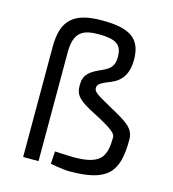

<svg xmlns="http://www.w3.org/2000/svg" viewBox="-109 -817 824 916"><g transform="rotate(15 302.5 -359.0)"><path d="M163 0V-536C163 -636 204 -659 284 -659C368 -659 400 -639 400 -580C400 -545 394 -520 342 -498C286 -474 259 -453 259 -402C259 -354 275 -331 368 -285C454 -240 477 -221 477 -202C477 -103 452 -61 317 -61C300 -61 227 -65 227 -65L223 -3C223 -3 283 9 317 9C506 9 555 -49 555 -210C555 -267 517 -289 425 -339C343 -384 337 -392 337 -408C337 -427 349 -435 402 -456C452 -477 478 -518 478 -584C478 -686 425 -727 284 -727C149 -727 87 -682 87 -545V0Z"/></g></svg>

Font: TitilliumText22L
Style: 400 wt
Weight: 400
Designer: Campivisivi
Foundry: Campivisivi
Version: 1.000